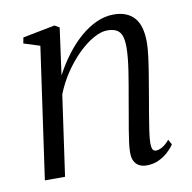

<svg xmlns="http://www.w3.org/2000/svg" viewBox="-66 -602 679 679"><g transform="rotate(-10 273.0 -263.0)"><path d="M166 -355.5Q186.5 -394 211.5 -427Q236.5 -460 264.8 -484.2Q293 -508.5 323.2 -522Q353.5 -535.5 385 -535.5Q432 -535.5 457.8 -507.5Q483.5 -479.5 483.5 -418Q483.5 -399 479.8 -369Q476 -339 470.2 -303.8Q464.5 -268.5 458.5 -234Q453 -202.5 447.5 -170.2Q442 -138 438 -110.8Q434 -83.5 433.5 -66Q433.5 -50.5 437 -43Q440.5 -35.5 449 -35.5Q459 -35.5 471.2 -42.2Q483.5 -49 498 -65.5L508 -47.5Q500.5 -35.5 485.8 -21.8Q471 -8 451.5 1.2Q432 10.5 408 10.5Q393 10.5 381.5 4.8Q370 -1 363.5 -13.5Q357 -26 357.5 -46.5Q357.5 -59.5 360 -79.5Q362.5 -99.5 366.8 -124.5Q371 -149.5 375.8 -176.5Q380.5 -203.5 385 -230Q389.5 -255 393.8 -280.5Q398 -306 401.8 -330.2Q405.5 -354.5 407.5 -376Q409.5 -397.5 409.5 -414Q409.5 -439.5 404 -454.8Q398.5 -470 386 -477Q373.5 -484 352.5 -484Q330 -484 302.5 -468.5Q275 -453 247.5 -426Q220 -399 196.2 -363.8Q172.5 -328.5 157 -289L116 0H43.5L110.5 -471.5L52.5 -490L56.5 -511L172 -533.5L189 -523.5Z"/></g></svg>

Font: Merriweather 96pt Light
Style: Italic
Weight: 300
Italic angle: -7.8°
Version: Version 2.101